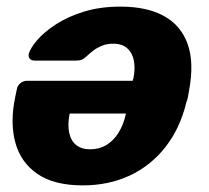

<svg xmlns="http://www.w3.org/2000/svg" viewBox="-20 -550 632 580"><path d="M344 -530Q424 -530 475.5 -501.5Q527 -473 547 -416.5Q567 -360 551 -276Q550 -269 548 -258.5Q546 -248 543 -241Q524 -162 479.5 -105.5Q435 -49 371.5 -19.5Q308 10 230 10Q143 10 92.5 -25Q42 -60 26 -120.5Q10 -181 26 -257L31 -281Q33 -292 42 -299Q51 -306 62 -306H381Q381 -308 381.5 -310Q382 -312 383 -313Q389 -343 384.5 -366.5Q380 -390 364.5 -404Q349 -418 322 -418Q302 -418 287 -411.5Q272 -405 261.5 -397Q251 -389 244 -382Q233 -372 226.5 -369.5Q220 -367 208 -367H84Q75 -367 70 -372.5Q65 -378 67 -388Q72 -405 92.5 -429Q113 -453 149 -476.5Q185 -500 234 -515Q283 -530 344 -530ZM360 -207H191L190 -205Q184 -173 189 -149Q194 -125 210 -112Q226 -99 253 -99Q280 -99 301.5 -112Q323 -125 338 -149Q353 -173 360 -205Z"/></svg>

Font: Rubik Light
Style: Bold Italic
Weight: 700
Italic angle: -12°
Version: Version 2.104